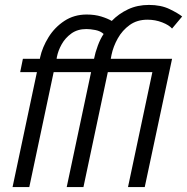

<svg xmlns="http://www.w3.org/2000/svg" viewBox="-20 -760 760 780"><path d="M31 0 130 -467H62L73 -521H142L143 -527Q152 -568 177 -608.5Q202 -649 241.5 -675Q281 -701 332 -701Q365 -701 391 -693Q417 -685 434 -675Q462 -704 500 -722Q538 -740 585 -740Q634 -740 669 -723Q704 -706 720 -693L679 -644Q667 -658 639 -669Q611 -680 579 -680Q537 -680 507 -658.5Q477 -637 458.5 -604Q440 -571 433 -537L430 -521H679L568 0H500L599 -467H418L319 0H251L350 -467H198L99 0ZM210 -521H362Q367 -547 377.5 -575Q388 -603 401 -622Q388 -634 367.5 -638Q347 -642 331 -642Q295 -642 270 -624Q245 -606 230.5 -580Q216 -554 211 -528Z"/></svg>

Font: Raleway
Style: Italic
Weight: 400
Italic angle: -12°
Designer: Matt McInerney, Pablo Impallari, Rodrigo Fuenzalida
Foundry: Matt McInerney, Pablo Impallari, Rodrigo Fuenzalida
Version: Version 4.026